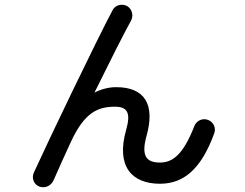

<svg xmlns="http://www.w3.org/2000/svg" viewBox="-20 -788 1040 815"><path d="M147 4C172 13 198 0 208 -24C216 -43 272 -168 281 -186C339 -311 395 -335 468 -335C522 -335 536 -308 515 -235C472 -81 540 -8 659 -8C766 -8 837 -79 889 -221C898 -244 887 -270 863 -279C840 -288 814 -276 805 -253C757 -129 711 -98 659 -98C602 -98 578 -125 602 -211C639 -343 596 -418 473 -418C442 -418 411 -410 381 -395C445 -525 507 -648 536 -700C548 -722 541 -749 520 -762C498 -774 469 -767 458 -745C391 -619 191 -203 124 -56C113 -33 123 -5 147 4Z"/></svg>

Font: 寒蝉半圆体
Style: Regular
Weight: 400
Designer: Yoshimichi Ohira & Warren
Foundry: ChillType
Version: Version 1.800;Glyphs 3.1.1 (3135)